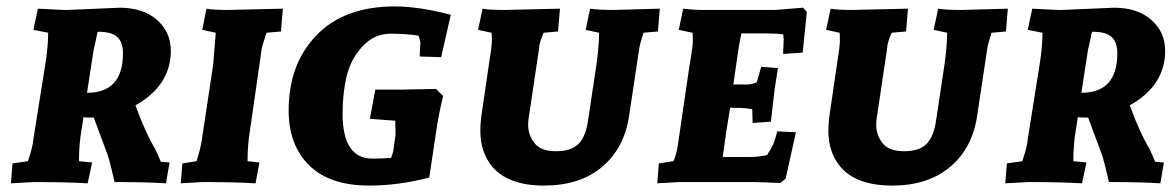

<svg xmlns="http://www.w3.org/2000/svg" viewBox="-20 -567 3662 598"><path d="M190 -536 353 -543Q426 -543 469 -505Q512 -467 512 -409Q512 -301 402 -239Q431 -157 465 -100L481 -63L508 -61L497 4Q437 0 337 0Q321 -70 314 -88L272 -201H256Q247 -201 240 -202L233 -157Q226 -116 226 -65L267 -61L253 4Q185 0 86 0L14 4L19 -58L67 -65Q83 -112 84 -134L121 -366Q130 -423 130 -465L84 -474L98 -540L179 -536Q184 -536 190 -536ZM287 -468H284Q273 -415 272 -414L251 -278Q363 -278 363 -401Q363 -436 345 -452Q327 -468 287 -468Z M861 -540 855 -469 810 -465Q797 -426 795 -414L758 -157Q751 -115 751 -65L788 -61L776 4Q709 0 610 0L543 4L548 -58L592 -65Q605 -105 609 -134L644 -366Q645 -373 652 -465L610 -474L623 -540Q644 -536 690 -536Z M1210 -547Q1284 -547 1384 -521L1354 -389L1287 -391L1289 -428Q1291 -437 1283 -456Q1246 -462 1196 -462Q1146 -462 1109.5 -423Q1073 -384 1060 -331Q1047 -278 1047 -213Q1047 -73 1140 -73Q1158 -73 1198 -75Q1203 -88 1205 -97L1212 -149L1211 -191L1132 -197L1149 -288H1232L1338 -290L1360 -268Q1344 -199 1339 -161L1317 -14Q1221 11 1130 11Q1007 11 943 -52Q879 -115 879 -223Q879 -367 965.5 -457Q1052 -547 1210 -547Z M1514 -47Q1476 -92 1476 -160Q1476 -181 1479 -204L1503 -368Q1512 -423 1512 -441Q1512 -459 1511 -465L1469 -474L1483 -540Q1503 -536 1550 -536L1724 -540L1718 -469L1673 -465Q1659 -432 1659 -416L1626 -195Q1625 -186 1625 -178Q1625 -147 1644.5 -121.5Q1664 -96 1712 -96Q1760 -96 1782.5 -119.5Q1805 -143 1812 -195L1838 -368Q1846 -429 1846 -465L1804 -474L1818 -540Q1842 -536 1890 -536L2035 -540L2029 -469L1984 -465Q1971 -422 1971 -416L1939 -204Q1924 -105 1855 -47Q1786 11 1675 11Q1564 11 1514 -47Z M2289 -463Q2280 -418 2280 -414L2264 -304H2310Q2321 -304 2337 -311L2351 -359L2403 -355Q2395 -307 2393 -292L2381 -188L2324 -184L2323 -227Q2299 -231 2283 -231H2271Q2254 -232 2254 -231L2242 -157L2231 -78H2316Q2341 -78 2369 -84Q2379 -99 2389 -119Q2396 -139 2401 -158L2459 -155L2427 -11L2411 3Q2342 0 2326 0H2095L2027 4L2032 -58L2077 -65Q2087 -80 2094 -134L2128 -366Q2138 -422 2138 -440.5Q2138 -459 2137 -465L2094 -474L2108 -540Q2141 -536 2175 -536H2394L2481 -543L2493 -530L2480 -403L2419 -399L2421 -446Q2420 -447 2420 -452.5Q2420 -458 2419 -460Q2398 -463 2361 -463Z M2598 -47Q2560 -92 2560 -160Q2560 -181 2563 -204L2587 -368Q2596 -423 2596 -441Q2596 -459 2595 -465L2553 -474L2567 -540Q2587 -536 2634 -536L2808 -540L2802 -469L2757 -465Q2743 -432 2743 -416L2710 -195Q2709 -186 2709 -178Q2709 -147 2728.5 -121.5Q2748 -96 2796 -96Q2844 -96 2866.5 -119.5Q2889 -143 2896 -195L2922 -368Q2930 -429 2930 -465L2888 -474L2902 -540Q2926 -536 2974 -536L3119 -540L3113 -469L3068 -465Q3055 -422 3055 -416L3023 -204Q3008 -105 2939 -47Q2870 11 2759 11Q2648 11 2598 -47Z M3287 -536 3450 -543Q3523 -543 3566 -505Q3609 -467 3609 -409Q3609 -301 3499 -239Q3528 -157 3562 -100L3578 -63L3605 -61L3594 4Q3534 0 3434 0Q3418 -70 3411 -88L3369 -201H3353Q3344 -201 3337 -202L3330 -157Q3323 -116 3323 -65L3364 -61L3350 4Q3282 0 3183 0L3111 4L3116 -58L3164 -65Q3180 -112 3181 -134L3218 -366Q3227 -423 3227 -465L3181 -474L3195 -540L3276 -536Q3281 -536 3287 -536ZM3384 -468H3381Q3370 -415 3369 -414L3348 -278Q3460 -278 3460 -401Q3460 -436 3442 -452Q3424 -468 3384 -468Z"/></svg>

Font: Andada SC
Style: Bold Italic
Weight: 700
Italic angle: -8.29999°
Designer: Carolina Giovagnoli
Foundry: Carolina Giovagnoli
Version: Version 1.003